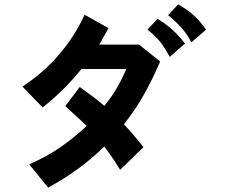

<svg xmlns="http://www.w3.org/2000/svg" viewBox="-20 -762 1040 874"><path d="M709 -482Q674 -400 635 -331Q596 -262 544 -196Q567 -172 587.5 -148Q608 -124 633 -92L527 11Q503 -28 487 -50.5Q471 -73 455 -95Q395 -37 333 8Q271 53 199 92L113 -14Q195 -50 256 -92.5Q317 -135 375 -189Q351 -212 329 -231.5Q307 -251 277 -279L343 -366Q379 -340 404.5 -321Q430 -302 455 -280Q489 -322 512.5 -362.5Q536 -403 555 -448H351Q311 -399 269 -357Q227 -315 174 -273L82 -368Q179 -431 250.5 -515.5Q322 -600 365 -695L474 -634Q458 -605 449.5 -590Q441 -575 432 -559H613ZM753 -503Q741 -524 730.5 -541Q720 -558 708.5 -572.5Q697 -587 683 -600Q669 -613 651 -627L697 -676Q711 -668 728 -656Q745 -644 762 -629Q779 -614 794.5 -597Q810 -580 822 -564ZM851 -569Q831 -608 805 -637Q779 -666 745 -693L791 -742Q830 -721 861 -693Q892 -665 918 -627Z"/></svg>

Font: NanumGothicCoding
Style: Bold
Weight: 700
Monospace: yes
Designer: Kwon Bruce; Nicolas Noh; Sung-woo Choi; Go-un Cha; Soo-hyun Park;
Foundry: NHN Corporation
Version: Version 2.000;PS 1;hotconv 1.0.49;makeotf.lib2.0.14853